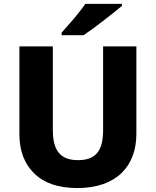

<svg xmlns="http://www.w3.org/2000/svg" viewBox="-20 -951 796 981"><path d="M603 -931.2H416C405.8 -916.5 393.6 -899.9 378.9 -881.8C349.6 -844.7 316.4 -809.6 294.9 -784.2V-771H406.7C458.5 -805.2 561 -885.3 603 -920.9ZM676.8 -713.9H506.8V-286.1C506.8 -179.2 468.3 -132.8 378.9 -132.8C293.5 -132.8 250 -175.8 250 -285.2V-713.9H79.1V-266.1C79.1 -180.7 104.5 -113.8 155.3 -64.5C205.6 -15.1 278.8 9.8 375 9.8C577.6 9.8 676.8 -104.5 676.8 -267.1Z"/></svg>

Font: Noto Reveo Sans
Style: Regular
Weight: 800
Designer: Monotype Design Team
Foundry: Monotype Imaging Inc.
Version: Version 2.007